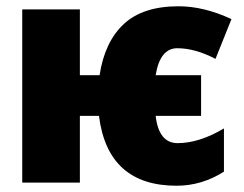

<svg xmlns="http://www.w3.org/2000/svg" viewBox="-20 -583 779 613"><path d="M544 10Q624 10 695 -35V-173Q616 -126 547 -126Q487 -126 477 -213H622V-343H477Q491 -429 546 -429Q603 -429 668 -395L719 -522Q631 -563 550 -563Q436 -563 375 -506Q314 -449 298 -343H235V-553H51V0H235V-213H296Q324 10 544 10Z"/></svg>

Font: Noto Sans Display SemiCondensed Black
Style: Regular
Weight: 900
Width: 4
Designer: Monotype Design Team
Foundry: Monotype Imaging Inc.
Version: Version 1.900